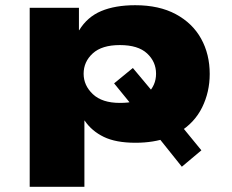

<svg xmlns="http://www.w3.org/2000/svg" viewBox="-20 -537 889 737"><path d="M94 180V-507H283V-421H284Q315 -472 368.5 -494.5Q422 -517 499 -517Q591 -517 655 -482.5Q719 -448 752 -388.5Q785 -329 785 -253Q785 -184 756 -125Q727 -66 668 -30L672 -59L753 40L678 103L578 -22L625 -9Q597 1 566 6Q535 11 500 11Q425 11 378.5 -11.5Q332 -34 305 -74H304V180ZM440 -142Q457 -142 471 -143.5Q485 -145 498 -150L493 -125L418 -217L490 -276L577 -172L547 -179Q562 -193 570.5 -212Q579 -231 579 -254Q579 -300 544.5 -332Q510 -364 440 -364Q371 -364 336 -332Q301 -300 301 -254Q301 -209 336.5 -175.5Q372 -142 440 -142Z"/></svg>

Font: Nunito Sans 7pt Expanded Black
Style: Regular
Weight: 900
Width: 7
Designer: Vernon Adams
Foundry: Vernon Adams
Version: Version 3.101;gftools[0.9.27]